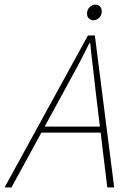

<svg xmlns="http://www.w3.org/2000/svg" viewBox="-62 -814 562 834"><path d="M-42 0 320 -660H350L434 0H404L356 -396Q350 -452 343 -509Q336 -566 330 -626H326Q296 -565 266 -510Q236 -455 204 -396L-12 0ZM104 -238 112 -264H392L386 -238ZM344 -726Q332 -726 324 -734Q316 -742 316 -754Q316 -772 327.5 -783Q339 -794 352 -794Q364 -794 372 -786Q380 -778 380 -764Q380 -748 369 -737Q358 -726 344 -726Z"/></svg>

Font: Source Sans 3
Style: Italic
Weight: 200
Italic angle: -11°
Designer: Paul D. Hunt
Foundry: Adobe
Version: Version 3.046;hotconv 1.0.118;makeotfexe 2.5.65603